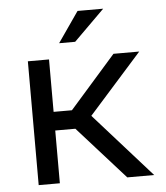

<svg xmlns="http://www.w3.org/2000/svg" viewBox="-52 -769 704 816"><g transform="rotate(-5 300.0 -361.5)"><path d="M256.3 -225.1 458 0H572.8L328.6 -273.9L555.2 -528.3H445.3L248.5 -304.7H170.4V-528.3H80.1V0H170.4V-225.1ZM309.1 -723.1 219.2 -593.3H287.6L418.5 -723.1Z"/></g></svg>

Font: RobotoMono Nerd Font
Style: Regular
Weight: 400
Monospace: yes
Designer: Google
Version: Version 3.000;Nerd Fonts 3.2.1